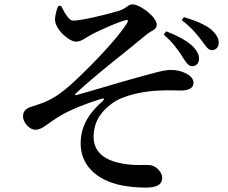

<svg xmlns="http://www.w3.org/2000/svg" viewBox="-20 -797 1040 876"><path d="M811 -540C827 -515 838 -496 855 -495C874 -494 887 -507 888 -527C889 -547 879 -567 856 -589C829 -613 787 -636 738 -654L727 -639C772 -600 792 -569 811 -540ZM899 -613C918 -589 928 -569 946 -568C963 -568 977 -580 978 -599C979 -622 967 -641 944 -662C916 -685 870 -704 819 -719L809 -705C856 -670 880 -638 899 -613ZM313 -703C346 -702 462 -729 524 -748C560 -760 563 -777 585 -777C619 -777 695 -720 695 -684C695 -660 670 -658 648 -639C558 -563 432 -469 325 -370C321 -366 323 -362 328 -363C408 -385 541 -426 609 -444C681 -463 724 -478 762 -478C804 -478 863 -456 863 -419C863 -398 846 -384 805 -384C781 -384 751 -386 710 -384C641 -382 543 -364 491 -325C448 -293 407 -249 407 -171C408 -100 462 -63 543 -50C597 -40 642 -47 669 -43C692 -39 720 -12 720 14C720 47 693 59 642 59C600 59 546 53 511 43C419 18 348 -43 348 -143C348 -235 402 -295 448 -335C458 -345 456 -350 442 -346C378 -327 301 -296 257 -270C194 -233 174 -205 141 -205C115 -205 85 -238 85 -265C85 -285 93 -298 114 -307C138 -315 176 -326 203 -340C247 -361 294 -400 345 -450C398 -500 516 -621 558 -689C569 -706 563 -709 546 -703C505 -691 441 -661 402 -642C368 -624 353 -607 326 -607C298 -607 231 -660 231 -709C231 -725 238 -752 245 -769L258 -771C274 -741 293 -703 313 -703Z"/></svg>

Font: Noto Serif CJK KR SemiBold
Style: Regular
Weight: 600
Designer: Ryoko NISHIZUKA 西塚涼子 (kana & ideographs); Frank Grießhammer (Latin, Greek & Cyrillic); Wenlong ZHANG 张文龙 (bopomofo); San
Foundry: Adobe
Version: Version 2.001;hotconv 1.1.0;makeotfexe 2.6.0